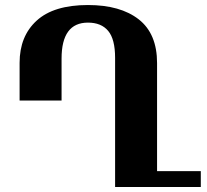

<svg xmlns="http://www.w3.org/2000/svg" viewBox="-20 -744 823 764"><path d="M779 -63H605V-493Q605 -610 532 -667Q459 -724 330 -724Q194 -724 126 -662Q58 -600 58 -494V-344H225V-511Q225 -654 330 -654Q383 -654 410.5 -621Q438 -588 438 -514V0H779Z"/></svg>

Font: Noto Serif Armenian SemiCondensed Extra
Style: Regular
Weight: 800
Width: 4
Designer: Monotype Design Team
Foundry: Monotype Imaging Inc.
Version: Version 1.901